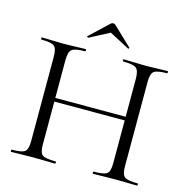

<svg xmlns="http://www.w3.org/2000/svg" viewBox="-114 -903 988 1012"><g transform="rotate(15 379.5 -397.0)"><path d="M272 -686Q271 -686 269 -687Q267 -688 266 -690Q265 -692 266 -693L369 -790Q374 -794 381 -794Q388 -794 392 -790L494 -693Q496 -692 495.5 -689.5Q495 -687 492.5 -686Q490 -685 489 -686L381 -743ZM723 -12Q725 -12 725 -6Q725 0 723 0Q709 0 668 -1Q627 -2 603 -2Q577 -2 537 -1Q497 0 483 0Q480 0 480 -6Q480 -12 483 -12Q540 -12 555.5 -24.5Q571 -37 571 -81V-315H187V-81Q187 -37 202.5 -24.5Q218 -12 275 -12Q278 -12 278 -6Q278 0 275 0Q260 0 220 -1Q180 -2 154 -2Q130 -2 89.5 -1Q49 0 35 0Q33 0 33 -6Q33 -12 35 -12Q90 -12 106.5 -24.5Q123 -37 123 -81V-544Q123 -587 107 -600Q91 -613 36 -613Q34 -613 34 -619Q34 -625 36 -625Q51 -625 90.5 -623.5Q130 -622 154 -622Q180 -622 220.5 -623.5Q261 -625 275 -625Q278 -625 278 -619Q278 -613 275 -613Q220 -613 203.5 -599.5Q187 -586 187 -542V-335H571V-542Q571 -586 555 -599.5Q539 -613 483 -613Q480 -613 480 -619Q480 -625 483 -625Q497 -625 537 -623.5Q577 -622 603 -622Q627 -622 668 -623.5Q709 -625 723 -625Q725 -625 725 -619Q725 -613 723 -613Q668 -613 651.5 -600Q635 -587 635 -544V-81Q635 -37 651.5 -24.5Q668 -12 723 -12Z"/></g></svg>

Font: Cormorant
Style: Regular
Weight: 400
Designer: Christian Thalmann (Catharsis Fonts)
Version: Version 1.000;PS 001.000;hotconv 1.0.70;makeotf.lib2.5.58329